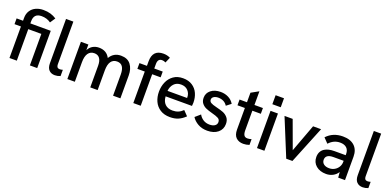

<svg xmlns="http://www.w3.org/2000/svg" viewBox="-1 -1542 4869 2388"><g transform="rotate(20 2433.5 -348.5)"><path d="M95 -417H10V-493H95V-531Q95 -586 121 -626Q147 -666 191.5 -686Q236 -706 289 -706Q343 -706 384.5 -693.5Q426 -681 463 -657L417 -588Q365 -626 294 -626Q192 -626 192 -522V-493H462V0H365V-417H192V0H95Z M590 -112V-697H687V-131Q687 -82 729 -82Q748 -82 769 -89V-6Q733 9 697 9Q648 9 619 -21Q590 -51 590 -112Z M861 -493H960V-418Q982 -461 1018.5 -481.5Q1055 -502 1099 -502Q1201 -502 1244 -418Q1294 -502 1391 -502Q1478 -502 1520.5 -446Q1563 -390 1563 -304V0H1466V-280Q1466 -347 1442.5 -382Q1419 -417 1369 -417Q1317 -417 1289.5 -377.5Q1262 -338 1262 -260V0H1164V-286Q1164 -351 1139.5 -384Q1115 -417 1069 -417Q1016 -417 988 -377Q960 -337 960 -260V0H861Z M1734 -417H1636V-493H1735V-553Q1735 -706 1878 -706Q1927 -706 1969 -685L1937 -611Q1914 -624 1889 -624Q1832 -624 1832 -553V-493H1944V-417H1832V0H1734Z M1985 -243Q1985 -312 2010.5 -371Q2036 -430 2087 -466Q2138 -502 2212 -502Q2285 -502 2335.5 -469Q2386 -436 2410.5 -381Q2435 -326 2435 -260Q2435 -239 2432 -216H2083Q2087 -150 2123.5 -114.5Q2160 -79 2223 -79Q2264 -79 2297 -92.5Q2330 -106 2359 -135L2419 -73Q2374 -30 2328 -10.5Q2282 9 2220 9Q2143 9 2090 -25Q2037 -59 2011 -116Q1985 -173 1985 -243ZM2341 -288V-297Q2341 -347 2307.5 -383.5Q2274 -420 2215 -420Q2156 -420 2121.5 -382.5Q2087 -345 2082 -288Z M2508 -97 2575 -155Q2595 -118 2631 -95Q2667 -72 2715 -72Q2759 -72 2784.5 -90Q2810 -108 2810 -139Q2810 -172 2782 -187.5Q2754 -203 2695 -218Q2646 -231 2612.5 -245.5Q2579 -260 2556 -288.5Q2533 -317 2533 -362Q2533 -424 2582 -463Q2631 -502 2710 -502Q2767 -502 2814 -478Q2861 -454 2887 -409L2826 -362Q2806 -394 2775 -409.5Q2744 -425 2706 -425Q2670 -425 2647 -410Q2624 -395 2624 -371Q2624 -345 2646.5 -331.5Q2669 -318 2723 -305Q2781 -291 2817 -277Q2853 -263 2879.5 -232Q2906 -201 2906 -149Q2906 -78 2853.5 -34.5Q2801 9 2714 9Q2642 9 2589 -21.5Q2536 -52 2508 -97Z M3059 -132V-417H2961V-493H3059V-619L3158 -674V-493H3270V-417H3158V-158Q3158 -115 3171.5 -93.5Q3185 -72 3217 -72Q3239 -72 3270 -81V-5Q3230 9 3191 9Q3131 9 3095 -25.5Q3059 -60 3059 -132Z M3371 -493H3469V0H3371ZM3364 -697H3475V-578H3364Z M3556 -493H3664L3798 -127L3934 -493H4040L3840 0H3758Z M4440 -72Q4415 -33 4375 -12Q4335 9 4287 9Q4204 9 4153 -34.5Q4102 -78 4102 -149Q4102 -189 4118 -218.5Q4134 -248 4163 -265Q4210 -294 4290 -294H4438V-310Q4438 -362 4407.5 -390Q4377 -418 4321 -418Q4236 -418 4175 -350L4114 -413Q4197 -502 4328 -502Q4427 -502 4481.5 -451.5Q4536 -401 4536 -310V0H4446ZM4299 -71Q4337 -71 4368.5 -88.5Q4400 -106 4419 -137Q4438 -168 4438 -206V-220H4304Q4251 -220 4226 -202Q4200 -184 4200 -148Q4200 -113 4226.5 -92Q4253 -71 4299 -71Z M4664 -112V-697H4761V-131Q4761 -82 4803 -82Q4822 -82 4843 -89V-6Q4807 9 4771 9Q4722 9 4693 -21Q4664 -51 4664 -112Z"/></g></svg>

Font: Hanken Grotesk Medium
Style: Regular
Weight: 500
Designer: Alfredo Marco Pradil
Foundry: Hanken Design Co.
Version: Version 3.014